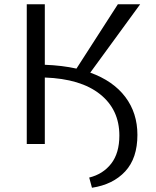

<svg xmlns="http://www.w3.org/2000/svg" viewBox="-20 -678 733 904"><path d="M627 -43Q627 67 569.5 129Q512 191 413 206L400 158Q465 142 503.5 92.5Q542 43 542 -40Q542 -162 451 -234.5Q360 -307 191 -313V0H106V-658H191V-373Q273 -370 340 -355L535 -658H640L405 -336Q513 -297 570 -221.5Q627 -146 627 -43Z"/></svg>

Font: Ysabeau Medium
Style: Regular
Weight: 500
Designer: Christian Thalmann (Catharsis Fonts)
Version: Version 0.003